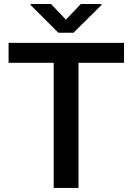

<svg xmlns="http://www.w3.org/2000/svg" viewBox="-20 -921 649 941"><path d="M587.9 -710.9V-613.3H364.7V0H243.2V-613.3H22V-710.9ZM230 -901.4 303.2 -824.7 376 -901.4H477.1V-896L340.3 -760.7H266.1L129.9 -896.5V-901.4Z"/></svg>

Font: Vazirmatn UI FD Medium
Style: Regular
Weight: 500
Designer: Saber Rastikerdar
Foundry: Saber Rastikerdar
Version: Version 33.003